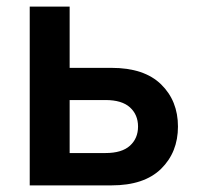

<svg xmlns="http://www.w3.org/2000/svg" viewBox="-20 -560 597 580"><path d="M316.9 0H69.8V-540H190.4V-355H316.9Q415.5 -355 466.6 -305.2Q517.6 -255.4 517.6 -177.7Q517.6 -100.1 466.6 -50Q415.5 0 316.9 0ZM190.4 -97.7H298.8Q348.1 -97.7 372.6 -119.9Q397 -142.1 397 -177.7Q397 -213.4 372.6 -235.6Q348.1 -257.8 298.8 -257.8H190.4Z"/></svg>

Font: Vela Sans Bd
Style: Bold
Weight: 700
Designer: Principal design: Mikhail Sharanda - project Manrope.
Design modification: Ravid Balaliev
Foundry: Mikhail Sharanda
Version: Version 1.001